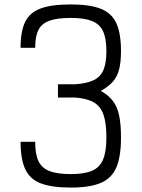

<svg xmlns="http://www.w3.org/2000/svg" viewBox="-20 -834 640 868"><path d="M300 14Q214 14 164.5 -5Q115 -24 94 -69.5Q73 -115 73 -193H139Q139 -137 154 -105.5Q169 -74 204 -60.5Q239 -47 300 -47Q361 -47 396 -62Q431 -77 446 -113Q461 -149 461 -212Q461 -277 448 -315Q435 -353 404.5 -371Q374 -389 320 -393H242V-453H320Q374 -457 404.5 -472Q435 -487 448 -518.5Q461 -550 461 -603Q461 -660 446 -692.5Q431 -725 396 -739Q361 -753 300 -753Q239 -753 204 -740.5Q169 -728 154 -699Q139 -670 139 -618H73Q73 -693 94 -735.5Q115 -778 164.5 -796Q214 -814 300 -814Q386 -814 435.5 -794.5Q485 -775 506 -729Q527 -683 527 -603Q527 -553 518.5 -520Q510 -487 490 -464.5Q470 -442 436 -423Q470 -404 490 -378Q510 -352 518.5 -312.5Q527 -273 527 -212Q527 -126 506 -77Q485 -28 435.5 -7Q386 14 300 14Z"/></svg>

Font: Victor Mono Light
Style: Regular
Weight: 300
Monospace: yes
Designer: Rune Bjørnerås
Version: Version 1.561;gftools[0.9.30]